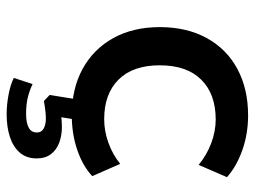

<svg xmlns="http://www.w3.org/2000/svg" viewBox="-112 -436 748 563"><g transform="rotate(90 261.5 -154.0)"><path d="M318 9Q239 9 181 -23Q123 -55 91 -113Q59 -171 59 -249Q59 -328 91 -386.5Q123 -445 181.5 -476.5Q240 -508 318 -508Q372 -508 420 -491Q468 -474 499 -446L463 -363Q434 -387 399 -400Q364 -413 330 -413Q255 -413 213 -370.5Q171 -328 171 -249Q171 -170 213 -128Q255 -86 329 -86Q364 -86 398.5 -98.5Q433 -111 460 -133L496 -51Q466 -23 419 -7Q372 9 318 9ZM314 200Q287 200 257.5 194.5Q228 189 208 179L226 124Q245 133 265.5 138Q286 143 313 143Q339 143 353.5 135.5Q368 128 368 111Q368 98 356.5 91.5Q345 85 327 85Q318 85 304 86.5Q290 88 276 91L258 74L273 -20H333L320 60L292 46Q304 42 320 40Q336 38 352 38Q376 38 397 45.5Q418 53 431 69.5Q444 86 444 112Q444 142 427 161.5Q410 181 381 190.5Q352 200 314 200Z"/></g></svg>

Font: Nunito Sans 7pt SemiBold
Style: Regular
Weight: 600
Designer: Vernon Adams
Foundry: Vernon Adams
Version: Version 3.101;gftools[0.9.27]